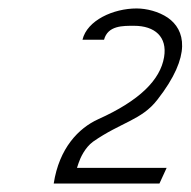

<svg xmlns="http://www.w3.org/2000/svg" viewBox="-20 -822 451 454"><path d="M107 -388H357L374 -425H162L166 -437C170 -449 181 -473 200 -487C266 -533 315 -538 352 -586C435 -692 417 -752 377 -780C355 -795 326 -802 303 -802C248 -802 186 -774 175 -728H226C235 -762 271 -761 297 -761C346 -761 376 -735 368 -687C359 -633 310 -584 212 -540C166 -519 120 -472 107 -388Z"/></svg>

Font: Charger Sport
Style: ExLitExtObl
Weight: 200
Designer: Jasper
Foundry: Cannot Into Space Fonts
Version: Version 1.1